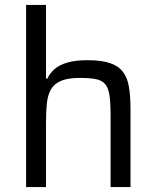

<svg xmlns="http://www.w3.org/2000/svg" viewBox="-20 -763 639 783"><path d="M86.4 0V-743H167.6V-442.6H173.2Q183.5 -464.3 202.4 -481.2Q221.3 -498 254 -507.7Q286.7 -517.5 337.6 -517.5Q394.3 -517.5 428.9 -505.6Q463.4 -493.8 481.6 -469.7Q499.7 -445.7 505.9 -408.2Q512.2 -370.7 512.2 -319.5V0H431V-290.5Q431 -342.7 426.6 -373.5Q422.2 -404.3 409 -419.9Q395.8 -435.4 370.9 -440.3Q345.9 -445.2 305.1 -445.2Q256 -445.2 227.8 -432.9Q199.7 -420.5 186.9 -396.8Q174.1 -373.1 170.9 -339.4Q167.6 -305.7 167.6 -263.5V0Z"/></svg>

Font: Saira Thin
Style: Regular
Weight: 100
Designer: Hector Gatti with collaboration of the Omnibus-Type team
Foundry: Omnibus-Type
Version: Version 1.101